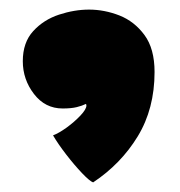

<svg xmlns="http://www.w3.org/2000/svg" viewBox="-20 -207 374 400"><path d="M174 173Q167 170.5 151 153.8Q135 137 118 115Q101 93 90.5 75Q102.5 70.5 118.8 58.8Q135 47 147.5 33.8Q160 20.5 160 13Q160 10.5 159 9.5Q151 13.5 139.8 16.2Q128.5 19 110.5 19Q74 19 50.8 -11.2Q27.5 -41.5 27.5 -79.5Q27.5 -118.5 49.2 -142.2Q71 -166 103 -176.5Q135 -187 165.5 -187Q197.5 -187 228.8 -174.8Q260 -162.5 281 -134Q302 -105.5 302 -57Q302 19.5 267 77Q232 134.5 174 173Z"/></svg>

Font: Grandstander Thin Black
Style: Regular
Weight: 900
Version: Version 1.200